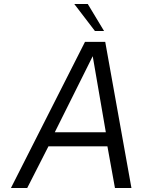

<svg xmlns="http://www.w3.org/2000/svg" viewBox="-20 -947 716 967"><path d="M408 -736H510L642 0H559L521 -210H224L117 0H35ZM513 -281 447 -664 256 -281ZM354 -927H422L504 -791H458Z"/></svg>

Font: Exo
Style: Italic
Weight: 400
Italic angle: -9°
Designer: Natanael Gama
Foundry: Natanael Gama
Version: Version 1.500; ttfautohint (v1.6)